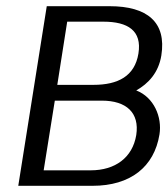

<svg xmlns="http://www.w3.org/2000/svg" viewBox="-20 -600 544 620"><path d="M39 0H279C401 0 478 -61 495 -166C504 -222 477 -286 420 -308C459 -330 492 -365 501 -421C518 -528 456 -580 334 -580H131ZM121 -50 157 -275H309C388 -275 431 -236 420 -164C408 -91 352 -50 273 -50ZM165 -326 197 -530H314C393 -530 439 -501 427 -427C415 -354 361 -326 282 -326Z"/></svg>

Font: Charger Sport
Style: DfExtObl
Weight: 400
Designer: Jasper
Foundry: Cannot Into Space Fonts
Version: Version 1.1